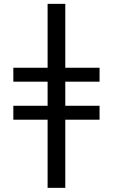

<svg xmlns="http://www.w3.org/2000/svg" viewBox="-20 -756 572 972"><path d="M310.5 -342.5V-220.5H484V-150H310.5V195H221V-150H47.5V-220.5H221V-342.5H47.5V-413H221V-736.5H310.5V-413H484V-342.5Z"/></svg>

Font: Lato 2
Style: Regular
Weight: 400
Designer: Lukasz Dziedzic with Adam Twardoch and Botio Nikoltchev
Foundry: tyPoland Lukasz Dziedzic
Version: Version 2.015; 2015-08-06; http://www.latofonts.com/